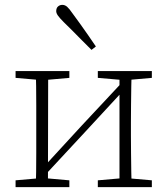

<svg xmlns="http://www.w3.org/2000/svg" viewBox="-20 -769 688 789"><path d="M44 0V-28L147 -37H163L265 -28V0ZM382 0V-28L485 -37H501L604 -28V0ZM127 0Q128 -25 128.5 -62.5Q129 -100 129 -140Q129 -180 129 -212V-265Q129 -297 129 -337Q129 -377 128.5 -415Q128 -453 127 -477H178L177 0ZM160 -44 138 -66H144L315 -252L486 -435L505 -410H499L329 -226ZM471 0V-477H521Q520 -453 519.5 -415Q519 -377 518.5 -337Q518 -297 518 -265V-212Q518 -180 518.5 -140Q519 -100 519.5 -62.5Q520 -25 521 0ZM44 -449V-477H265V-449L163 -440H147ZM382 -449V-477H604V-449L502 -440H486ZM374 -578 356 -564Q336 -584 316 -604Q296 -624 277.5 -643Q259 -662 242 -678Q225 -695 218 -705Q211 -715 211 -723Q211 -736 218.5 -742.5Q226 -749 236 -749Q247 -749 256 -741Q265 -733 278 -714Q293 -694 309 -671.5Q325 -649 341.5 -625.5Q358 -602 374 -578Z"/></svg>

Font: Source Serif 4 18pt Light
Style: Regular
Weight: 300
Designer: Frank Grießhammer
Foundry: Adobe Systems Incorporated
Version: Version 4.004;hotconv 1.0.116;makeotfexe 2.5.65601